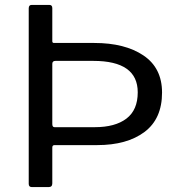

<svg xmlns="http://www.w3.org/2000/svg" viewBox="-20 -762 733 782"><path d="M640 -385Q640 -278 568.5 -224.5Q497 -171 376 -171H202Q193 -171 193 -161V-15Q193 0 178 0H110Q97 0 97 -13V-728Q97 -742 109 -742H181Q193 -742 193 -729V-594Q193 -587 200 -587H364Q489 -587 564.5 -536Q640 -485 640 -385ZM541 -386Q541 -514 360 -514H206Q193 -514 193 -502V-257Q193 -244 202 -244H366Q449 -244 495 -279Q541 -314 541 -386Z"/></svg>

Font: Libre Franklin
Style: Regular
Weight: 400
Designer: Pablo Impallari, Rodrigo Fuenzalida
Foundry: Impallari Type
Version: Version 1.001; ttfautohint (v1.4.1)